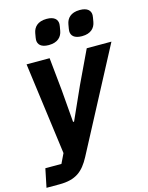

<svg xmlns="http://www.w3.org/2000/svg" viewBox="-167 -835 861 1119"><g transform="rotate(-15 264.0 -275.5)"><path d="M200 -600C255 -600 279 -629 285 -663C289 -686 291 -696 291 -703C291 -730 273 -751 226 -751C171 -751 147 -722 141 -688C137 -665 135 -655 135 -648C135 -621 153 -600 200 -600ZM400 -600C455 -600 479 -629 485 -663C489 -686 491 -696 491 -703C491 -730 473 -751 426 -751C371 -751 347 -722 341 -688C337 -665 335 -655 335 -648C335 -621 353 -600 400 -600ZM314 -327 226 -131H220L204 -327L184 -525H45L119 30L91 88H-6L-29 200H49C149 200 194 162 235 85L557 -525H408Z"/></g></svg>

Font: Braiins Sans
Style: Bold Italic
Weight: 700
Italic angle: -11.31°
Designer: Mike Abbink, Paul van der Laan, Pieter van Rosmalen, Jiri Chlebus, Lubos Buracinsky
Foundry: Bold Monday, Sudetype
Version: Version 1.000;hotconv 1.0.109;makeotfexe 2.5.65596